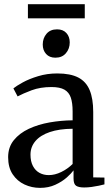

<svg xmlns="http://www.w3.org/2000/svg" viewBox="-20 -902 544 932"><path d="M174.5 10Q134 10 98.8 -6.5Q63.5 -23 41.5 -56Q19.5 -89 19.5 -139Q19.5 -187.5 47 -221.5Q74.5 -255.5 120 -276.8Q165.5 -298 221 -307.8Q276.5 -317.5 332.5 -318V-361.5Q332.5 -402 323.8 -428Q315 -454 292.8 -466.8Q270.5 -479.5 229.5 -479.5Q175.5 -479.5 133.5 -463.8Q91.5 -448 65.5 -434L45 -473Q59 -484.5 90.2 -501.8Q121.5 -519 165 -532.2Q208.5 -545.5 258 -545.5Q321.5 -545.5 359.8 -525.8Q398 -506 415.2 -464.5Q432.5 -423 432.5 -358V-41L487 -40V-7Q476 -4 459.5 -0.5Q443 3 424.5 5.5Q406 8 388.5 8Q362 8 349.5 -0.2Q337 -8.5 337 -36V-75Q326.5 -60.5 303.8 -40.2Q281 -20 248.2 -5Q215.5 10 174.5 10ZM216.5 -52Q246.5 -52 277.2 -67Q308 -82 332.5 -106V-277Q267.5 -276.5 221.8 -261Q176 -245.5 152 -217.2Q128 -189 128 -151.5Q128 -118.5 139.8 -96.2Q151.5 -74 171.5 -63Q191.5 -52 216.5 -52ZM248.5 -622Q220 -622 203.8 -640Q187.5 -658 187.5 -686Q187.5 -716.5 205.8 -738Q224 -759.5 256.5 -759.5H257.5Q286 -759.5 302.2 -741.8Q318.5 -724 318.5 -696Q318.5 -665.5 300 -643.8Q281.5 -622 249.5 -622ZM391.5 -881.5V-813H115.5V-881.5Z"/></svg>

Font: Merriweather 72pt
Style: Regular
Weight: 400
Version: Version 2.100